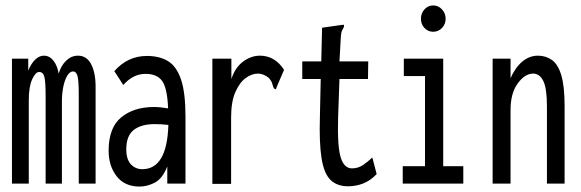

<svg xmlns="http://www.w3.org/2000/svg" viewBox="-20 -676 2140 707"><path d="M24 0V-460H84V-416Q94 -441 109 -456Q124 -471 142 -471Q162 -471 176.5 -453Q191 -435 196 -405Q205 -435 224 -453Q243 -471 267 -471Q300 -471 316.5 -438Q333 -405 332 -350V0H270V-326Q270 -382 265 -397.5Q260 -413 249 -413Q237 -413 227.5 -397Q218 -381 213 -356Q208 -331 208 -304V0H148V-320Q148 -374 143.5 -392.5Q139 -411 124 -411Q111 -411 98.5 -384Q86 -357 86 -307V0Z M494 11Q439 11 409.5 -27Q380 -65 380 -121Q380 -206 426.5 -244Q473 -282 547 -282Q569 -282 599 -277Q596 -352 577 -378Q558 -404 516 -404Q470 -404 434 -363L401 -414Q450 -470 521 -470Q567 -470 598.5 -451Q630 -432 646.5 -383.5Q663 -335 663 -246V0H596V-63Q578 -18 550 -3.5Q522 11 494 11ZM445 -126Q445 -89 462 -71Q479 -53 504 -53Q595 -53 600 -216Q573 -219 550 -219Q500 -219 472.5 -197.5Q445 -176 445 -126Z M762 -460H832V-385Q846 -428 875.5 -449.5Q905 -471 937 -471Q992 -471 1026 -419L999 -356L996 -347L989 -350Q985 -357 983 -366.5Q981 -376 970 -389Q950 -405 930 -405Q907 -405 884.5 -388.5Q862 -372 846.5 -336.5Q831 -301 831 -243V1H762Z M1262 10Q1221 10 1197 -13.5Q1173 -37 1164 -93.5Q1155 -150 1158 -247L1161 -385H1093V-450H1163L1166 -574L1237 -584L1246 -585L1247 -578Q1243 -571 1239.5 -563.5Q1236 -556 1235 -540L1230 -450H1336L1335 -385H1230L1225 -243Q1222 -137 1234.5 -96.5Q1247 -56 1276 -56Q1299 -56 1317 -68.5Q1335 -81 1351 -96L1367 -35Q1343 -10 1316.5 0Q1290 10 1262 10Z M1463 0V-64H1545V-396H1467V-460H1612V-64H1686V0ZM1575 -559Q1556 -559 1543 -573Q1530 -587 1530 -607Q1530 -627 1543 -641.5Q1556 -656 1575 -656Q1594 -656 1607.5 -641.5Q1621 -627 1621 -607Q1621 -587 1607.5 -573Q1594 -559 1575 -559Z M1794 0V-460H1860V-388Q1877 -427 1903 -449Q1929 -471 1961 -471Q1990 -471 2012.5 -455Q2035 -439 2047 -398.5Q2059 -358 2059 -286V0H1994V-284Q1994 -351 1980.5 -378Q1967 -405 1943 -405Q1913 -405 1886.5 -369Q1860 -333 1860 -271V0Z"/></svg>

Font: Inconsolata ExtraCondensed Medium
Style: Regular
Weight: 500
Width: 2
Monospace: yes
Designer: Raph Levien, Cyreal, Brenton Simpson
Foundry: Raph Levien, Cyreal, Google
Version: Version 3.001; ttfautohint (v1.8.2.53-6de2)